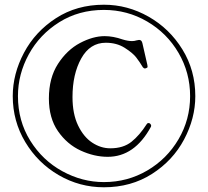

<svg xmlns="http://www.w3.org/2000/svg" viewBox="-20 -779 880 813"><path d="M34 -372Q34 -466 81.5 -555.5Q129 -645 217 -702Q305 -759 420 -759Q520 -759 609 -708.5Q698 -658 752.5 -569.5Q807 -481 807 -372Q807 -278 759.5 -188.5Q712 -99 623.5 -42.5Q535 14 420 14Q317 14 228.5 -37.5Q140 -89 87 -177.5Q34 -266 34 -372ZM785 -372Q785 -471 736 -555Q687 -639 603 -688Q519 -737 420 -737Q314 -737 231 -685Q148 -633 102 -549Q56 -465 56 -372Q56 -267 108 -183.5Q160 -100 244 -54Q328 -8 420 -8Q520 -8 603.5 -57Q687 -106 736 -189.5Q785 -273 785 -372ZM187 -362Q187 -449 225.5 -508.5Q264 -568 319 -597Q374 -626 423 -626Q459 -626 499 -612Q522 -605 539 -605Q549 -605 558 -608Q566 -610 569 -610Q580 -610 583 -596L604 -504L605 -495Q605 -493 598 -490L593 -489Q590 -489 585 -494Q572 -516 557 -535.5Q542 -555 508 -576.5Q474 -598 428 -598Q361 -598 324 -531.5Q287 -465 287 -368Q287 -297 310.5 -248Q334 -199 370.5 -175Q407 -151 447 -151Q502 -151 536.5 -178.5Q571 -206 601 -253Q604 -258 608 -258Q612 -258 615 -256Q620 -251 620 -248Q620 -244 619 -242Q550 -115 436 -115Q379 -115 321.5 -141.5Q264 -168 225.5 -223.5Q187 -279 187 -362Z"/></svg>

Font: Shippori Mincho B1
Style: Bold
Weight: 700
Designer: FONTDASU
Foundry: FONTDASU / Google Inc. / but / Adobe
Version: Version 3.110; ttfautohint (v1.8.3)